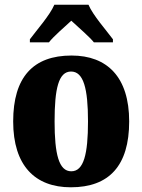

<svg xmlns="http://www.w3.org/2000/svg" viewBox="-20 -786 605 816"><path d="M107 -619V-606H188C206 -630 255 -672 283 -698C309 -674 365 -625 379 -606H460V-619C432 -657 375 -721 356 -766H211C192 -721 135 -657 107 -619ZM281 10C444 10 529 -82 529 -270C529 -458 436 -550 284 -550C121 -550 36 -458 36 -270C36 -82 129 10 281 10ZM283 -58C230 -58 212 -131 212 -270C212 -410 229 -482 282 -482C335 -482 354 -410 354 -270C354 -131 336 -58 283 -58Z"/></svg>

Font: Noto Serif Devanagari Condensed Black
Style: Regular
Weight: 900
Width: 3
Designer: Universal Thirst, Indian Type Foundry and the Monotype Design Team
Foundry: Monotype Imaging Inc.
Version: Version 2.004